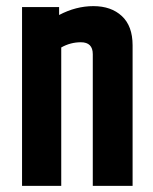

<svg xmlns="http://www.w3.org/2000/svg" viewBox="-20 -607 500 627"><path d="M173 -558Q228 -587 285 -587Q343 -587 378 -554.5Q413 -522 413 -459V0H283V-430Q283 -469 244 -469Q210 -469 180 -452V0H52V-584H173Z"/></svg>

Font: Khand ExtraBold
Style: Regular
Weight: 800
Designer: Sanchit Sawaria and Jyotish Sonowal (Devanagari), Satya Rajpurohit (Latin)
Foundry: Indian Type Foundry
Version: Version 2.000;PS 1.0;hotconv 1.0.79;makeotf.lib2.5.61930